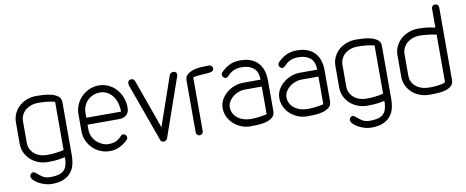

<svg xmlns="http://www.w3.org/2000/svg" viewBox="-74 -1064 3848 1585"><g transform="rotate(-10 1850.0 -271.0)"><path d="M395 -480Q362 -488 326.5 -491.5Q291 -495 263 -495H251Q222 -495 196 -486Q170 -477 150 -460.5Q130 -444 118 -420Q106 -396 106 -367V-188Q106 -157 118 -133Q130 -109 150 -92.5Q170 -76 196 -67.5Q222 -59 251 -59H261Q290 -59 326.5 -63Q363 -67 395 -75ZM454 -19Q454 20 445 56.5Q436 93 413 121.5Q390 150 351 167Q312 184 251 184Q223 184 194 175Q165 166 141 152.5Q117 139 102 123Q87 107 87 92Q87 80 95.5 71Q104 62 117 62Q123 62 130 67Q137 72 146 80Q163 95 186.5 110.5Q210 126 251 126Q290 126 316.5 119Q343 112 360 97Q377 82 385 59.5Q393 37 395 7V-15Q344 -4 311.5 -2Q279 0 258 0H251Q211 0 174 -13.5Q137 -27 109 -52Q81 -77 64 -111.5Q47 -146 47 -188V-367Q47 -410 64 -444.5Q81 -479 109 -503.5Q137 -528 174 -541Q211 -554 251 -554Q276 -554 311 -552Q346 -550 377.5 -541.5Q409 -533 431.5 -515.5Q454 -498 454 -466Z M626 -305H917Q917 -344 907 -377.5Q897 -411 878 -436.5Q859 -462 832 -476.5Q805 -491 772 -491Q741 -491 714 -479.5Q687 -468 667.5 -448.5Q648 -429 637 -402.5Q626 -376 626 -345ZM881 -108Q888 -117 901 -117Q913 -117 921.5 -108Q930 -99 930 -87Q930 -83 929.5 -79Q929 -75 926 -72Q857 0 772 0Q730 0 692.5 -15.5Q655 -31 627.5 -58.5Q600 -86 583.5 -123Q567 -160 567 -202V-345Q567 -387 583.5 -424.5Q600 -462 627.5 -489.5Q655 -517 692.5 -533.5Q730 -550 772 -550Q815 -550 852 -533Q889 -516 916.5 -486Q944 -456 960 -415.5Q976 -375 976 -328Q976 -289 953 -268Q930 -247 890 -247H626V-202Q626 -174 638 -148Q650 -122 670 -102.5Q690 -83 716.5 -71Q743 -59 772 -59Q815 -59 841.5 -75Q868 -91 881 -108Z M1366 -533Q1370 -545 1382 -550Q1394 -555 1405 -553Q1416 -551 1422 -542.5Q1428 -534 1426 -522Q1426 -521 1425.5 -519Q1425 -517 1425 -515L1252 -20V-21Q1244 0 1222 0Q1212 0 1204 -5.5Q1196 -11 1194 -20L1017 -511L1018 -510Q1015 -523 1019 -536.5Q1023 -550 1040 -553Q1054 -555 1062.5 -549Q1071 -543 1075 -533V-534L1223 -120Z M1553 -29Q1553 -17 1544.5 -8.5Q1536 0 1523 0Q1512 0 1503 -8.5Q1494 -17 1494 -29V-464Q1494 -497 1516 -515Q1538 -533 1570 -542Q1602 -551 1637 -552.5Q1672 -554 1699 -554Q1710 -554 1719 -545Q1728 -536 1728 -525Q1728 -513 1721 -506.5Q1714 -500 1702 -497Q1690 -494 1675 -493L1643 -491Q1626 -490 1599.5 -488Q1573 -486 1553 -480Z M2097 -365Q2097 -393 2089.5 -417Q2082 -441 2064.5 -458Q2047 -475 2019 -484.5Q1991 -494 1950 -493Q1915 -491 1889 -478.5Q1863 -466 1840 -440Q1835 -435 1829 -432Q1823 -429 1818 -429Q1806 -429 1797.5 -438.5Q1789 -448 1789 -459Q1789 -471 1794 -476Q1828 -513 1867.5 -532Q1907 -551 1958 -551Q2011 -551 2048.5 -535.5Q2086 -520 2110 -492.5Q2134 -465 2145 -428.5Q2156 -392 2156 -350V-92Q2156 -57 2133.5 -38.5Q2111 -20 2078.5 -11.5Q2046 -3 2010.5 -1.5Q1975 0 1948 0Q1909 0 1873 -14.5Q1837 -29 1809 -54Q1781 -79 1764.5 -113.5Q1748 -148 1748 -188Q1748 -225 1765.5 -257Q1783 -289 1811.5 -313Q1840 -337 1877 -351Q1914 -365 1954 -365ZM2097 -307H1954Q1929 -307 1904 -298Q1879 -289 1858 -273.5Q1837 -258 1823 -236Q1809 -214 1807 -188Q1807 -155 1820.5 -131Q1834 -107 1856 -91Q1878 -75 1906 -67Q1934 -59 1962 -59Q1990 -59 2026.5 -63Q2063 -67 2097 -75Z M2572 -365Q2572 -393 2564.5 -417Q2557 -441 2539.5 -458Q2522 -475 2494 -484.5Q2466 -494 2425 -493Q2390 -491 2364 -478.5Q2338 -466 2315 -440Q2310 -435 2304 -432Q2298 -429 2293 -429Q2281 -429 2272.5 -438.5Q2264 -448 2264 -459Q2264 -471 2269 -476Q2303 -513 2342.5 -532Q2382 -551 2433 -551Q2486 -551 2523.5 -535.5Q2561 -520 2585 -492.5Q2609 -465 2620 -428.5Q2631 -392 2631 -350V-92Q2631 -57 2608.5 -38.5Q2586 -20 2553.5 -11.5Q2521 -3 2485.5 -1.5Q2450 0 2423 0Q2384 0 2348 -14.5Q2312 -29 2284 -54Q2256 -79 2239.5 -113.5Q2223 -148 2223 -188Q2223 -225 2240.5 -257Q2258 -289 2286.5 -313Q2315 -337 2352 -351Q2389 -365 2429 -365ZM2572 -307H2429Q2404 -307 2379 -298Q2354 -289 2333 -273.5Q2312 -258 2298 -236Q2284 -214 2282 -188Q2282 -155 2295.5 -131Q2309 -107 2331 -91Q2353 -75 2381 -67Q2409 -59 2437 -59Q2465 -59 2501.5 -63Q2538 -67 2572 -75Z M3073 -480Q3040 -488 3004.5 -491.5Q2969 -495 2941 -495H2929Q2900 -495 2874 -486Q2848 -477 2828 -460.5Q2808 -444 2796 -420Q2784 -396 2784 -367V-188Q2784 -157 2796 -133Q2808 -109 2828 -92.5Q2848 -76 2874 -67.5Q2900 -59 2929 -59H2939Q2968 -59 3004.5 -63Q3041 -67 3073 -75ZM3132 -19Q3132 20 3123 56.5Q3114 93 3091 121.5Q3068 150 3029 167Q2990 184 2929 184Q2901 184 2872 175Q2843 166 2819 152.5Q2795 139 2780 123Q2765 107 2765 92Q2765 80 2773.5 71Q2782 62 2795 62Q2801 62 2808 67Q2815 72 2824 80Q2841 95 2864.5 110.5Q2888 126 2929 126Q2968 126 2994.5 119Q3021 112 3038 97Q3055 82 3063 59.5Q3071 37 3073 7V-15Q3022 -4 2989.5 -2Q2957 0 2936 0H2929Q2889 0 2852 -13.5Q2815 -27 2787 -52Q2759 -77 2742 -111.5Q2725 -146 2725 -188V-367Q2725 -410 2742 -444.5Q2759 -479 2787 -503.5Q2815 -528 2852 -541Q2889 -554 2929 -554Q2954 -554 2989 -552Q3024 -550 3055.5 -541.5Q3087 -533 3109.5 -515.5Q3132 -498 3132 -466Z M3304 -187Q3304 -155 3317 -131Q3330 -107 3351 -91Q3372 -75 3399.5 -67Q3427 -59 3457 -59Q3468 -59 3487 -59.5Q3506 -60 3526 -62.5Q3546 -65 3564.5 -69Q3583 -73 3593 -80V-479Q3554 -487 3517.5 -491Q3481 -495 3448 -495Q3420 -495 3394 -485.5Q3368 -476 3348 -459Q3328 -442 3316 -418Q3304 -394 3304 -366ZM3245 -367Q3245 -408 3262 -442.5Q3279 -477 3307 -501.5Q3335 -526 3372 -540Q3409 -554 3449 -554Q3472 -554 3504.5 -552Q3537 -550 3593 -538V-698Q3593 -709 3601.5 -717.5Q3610 -726 3623 -726Q3637 -726 3645 -717Q3653 -708 3653 -696V-88Q3653 -56 3633 -38.5Q3613 -21 3583.5 -12.5Q3554 -4 3520 -2Q3486 0 3458 0H3449Q3409 0 3372 -13.5Q3335 -27 3307 -51.5Q3279 -76 3262 -110.5Q3245 -145 3245 -187Z"/></g></svg>

Font: VDS
Style: Thin
Weight: 100
Width: 0
Designer: artmaker
Foundry: artmaker
Version: Version 1.000 2012 initial release